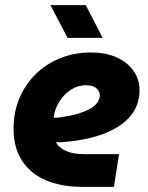

<svg xmlns="http://www.w3.org/2000/svg" viewBox="-20 -730 578 750"><path d="M301 0Q223 0 162.5 -24.5Q102 -49 67.5 -100Q33 -151 33 -227Q33 -292 56 -346.5Q79 -401 120 -441Q161 -481 216 -503Q271 -525 335 -525Q394 -525 436.5 -505.5Q479 -486 502 -452.5Q525 -419 525 -379Q525 -329 501 -292.5Q477 -256 435.5 -231.5Q394 -207 339.5 -193Q285 -179 224 -175Q216 -174 210 -174Q204 -174 198 -175Q210 -153 237 -140.5Q264 -128 308 -128H445L425 0ZM190 -270Q192 -270 194.5 -270Q197 -270 201 -270Q252 -276 285 -286Q318 -296 336.5 -308Q355 -320 362.5 -333Q370 -346 370 -357Q370 -373 357 -385Q344 -397 317 -397Q282 -397 254 -377.5Q226 -358 209.5 -329.5Q193 -301 190 -273Q190 -272 190 -271.5Q190 -271 190 -270ZM244 -582 177 -710H315L381 -582Z"/></svg>

Font: MuseoModerno
Style: Bold Italic
Weight: 700
Italic angle: -9°
Designer: Pablo Cosgaya, Héctor Gatti, Marcela Romero, and the Authors of The MuseoModerno Project.
Foundry: Omnibus-Type Team
Version: Version 1.003